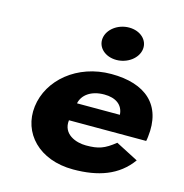

<svg xmlns="http://www.w3.org/2000/svg" viewBox="-116 -899 980 1021"><g transform="rotate(15 374.0 -388.0)"><path d="M470.5 -791C408.8 -791 354.2 -750 347.9 -699C341.6 -648 386.2 -607 447.9 -607C509.6 -607 564.3 -648 570.5 -699C576.8 -750 532.2 -791 470.5 -791ZM713.3 -232C715 -238 716.4 -249 717.2 -256C739.3 -436 631.6 -528 443.1 -528C255.5 -528 112.1 -406 93.6 -256C75.4 -107 188.8 15 376.4 15C514.3 15 621.5 -22 691.4 -119L567.7 -183C510 -137 478.4 -126 409.4 -126C355 -126 278.4 -153 288.1 -232ZM306.2 -330C315.6 -377 361.2 -413 435 -413C497.9 -413 539.1 -384 542.2 -330Z"/></g></svg>

Font: Hussar
Style: BdSuprExtOblOne
Weight: 700
Foundry: Cannot Into Space Fonts
Version: Version 2.00